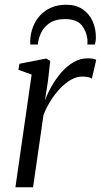

<svg xmlns="http://www.w3.org/2000/svg" viewBox="-20 -790 426 810"><path d="M45 0 113.5 -475.5 57.5 -495.5 62 -521 174.5 -543 192 -533.5 182.5 -449 169.5 -365.5Q180 -395.5 198 -426.8Q216 -458 239.2 -484.8Q262.5 -511.5 290.5 -527.8Q318.5 -544 349 -544Q361 -544 371 -542.5Q381 -541 386 -537.5L367.5 -458Q362 -462.5 351.2 -464.8Q340.5 -467 327 -467Q303 -467 279 -453.2Q255 -439.5 233 -416.2Q211 -393 193 -364Q175 -335 163.5 -305L119.5 0ZM107.5 -602Q107.5 -606.5 107.5 -610.5Q107.5 -614.5 107.5 -619.5Q109 -650 119.5 -677Q130 -704 149.2 -725Q168.5 -746 196.2 -758Q224 -770 260 -770Q300.5 -770 328.2 -751.2Q356 -732.5 370.2 -701.5Q384.5 -670.5 384.5 -632.5Q384.5 -623.5 383.2 -615.8Q382 -608 380.5 -602H348.5Q348.5 -605.5 349 -610Q349.5 -614.5 349 -622.5Q345.5 -657 324.8 -683.2Q304 -709.5 254 -709.5Q215.5 -709.5 191 -693.8Q166.5 -678 154.2 -653.2Q142 -628.5 139.5 -602Z"/></svg>

Font: Merriweather 72pt Light
Style: Italic
Weight: 300
Italic angle: -7.8°
Version: Version 2.101